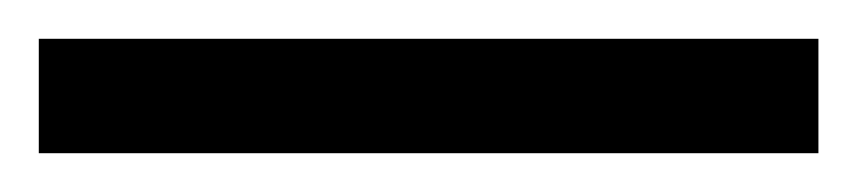

<svg xmlns="http://www.w3.org/2000/svg" viewBox="-24 63 442 99"><path d="M-4 142V83H398V142Z"/></svg>

Font: Noto Serif Tamil Condensed Medium
Style: Regular
Weight: 500
Width: 3
Designer: Indian Type Foundry, Tom Grace, and the Monotype Design Team
Foundry: Monotype Imaging Inc.
Version: Version 2.004; ttfautohint (v1.8.4.7-5d5b)